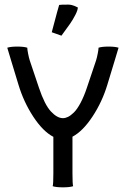

<svg xmlns="http://www.w3.org/2000/svg" viewBox="-20 -802 540 824"><path d="M202.1 -663.6Q202.6 -665 210.4 -694.8Q218.3 -724.6 225.3 -750.7Q232.4 -776.9 233.9 -780.8Q238.3 -782.2 272.9 -782.2Q279.8 -782.2 287.4 -780.5Q294.9 -778.8 299.8 -776.6Q304.7 -774.4 309.1 -772.2Q313.5 -770 314 -770Q314 -758.8 303.5 -738.3Q293 -717.8 280.8 -700.2Q268.6 -682.6 256.3 -666.3Q244.1 -649.9 243.7 -648.9Q240.2 -649.9 221.7 -656.7Q203.1 -663.6 202.1 -663.6ZM209 -58.1V-214.8Q164.6 -237.8 123 -301Q81.5 -364.3 59.1 -439L27.8 -542L11.2 -597.2Q25.9 -602.1 54.2 -602.1Q82.5 -602.1 97.2 -597.2V-595.2Q97.2 -589.4 100.6 -571.8Q104 -554.2 107.9 -542L147 -425.8Q171.4 -353 198.2 -324Q225.1 -294.9 250 -294.9Q260.7 -294.9 272.2 -300.5Q283.7 -306.2 297.4 -319.6Q311 -333 325.7 -360.4Q340.3 -387.7 353 -425.8L392.1 -542Q396 -554.2 399.4 -571.8Q402.8 -589.4 402.8 -595.2V-597.2Q417.5 -602.1 445.8 -602.1Q474.1 -602.1 488.8 -597.2Q478 -561 472.2 -542L440.9 -439Q418.5 -364.7 377 -301.8Q335.4 -238.8 291 -215.3V-58.1Q291 -11.7 293.9 -2.9Q279.3 2 250 2Q220.7 2 206.1 -2.9Q209 -11.7 209 -58.1Z"/></svg>

Font: Nikodecs
Style: Medium
Weight: 500
Version: Version 0.29